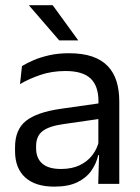

<svg xmlns="http://www.w3.org/2000/svg" viewBox="-20 -703 534 734"><path d="M436 0H355.5L359 -118.5L356 -131V-286.5L356.5 -315Q356.5 -374.5 326.2 -403Q296 -431.5 230.5 -431.5Q178 -431.5 134.2 -416.5Q90.5 -401.5 56.5 -381.5L64 -450.5Q83 -462 109.2 -473.2Q135.5 -484.5 169.2 -492Q203 -499.5 243.5 -499.5Q296 -499.5 332.8 -486.8Q369.5 -474 392.2 -450Q415 -426 425.5 -392Q436 -358 436 -316ZM187.5 10.5Q115 10.5 76.2 -24.8Q37.5 -60 37.5 -125.5V-140Q37.5 -207.5 79.2 -240.8Q121 -274 212 -287L366.5 -309L371 -250L222 -228.5Q166 -220.5 142 -201.2Q118 -182 118 -144.5V-136.5Q118 -98 141.8 -77.5Q165.5 -57 213 -57Q255 -57 285 -71.5Q315 -86 333.5 -110.5Q352 -135 358.5 -165L371 -110H355.5Q348.5 -78 329.2 -50.5Q310 -23 275.5 -6.2Q241 10.5 187.5 10.5ZM278.5 -549.5 181.5 -683H91.5V-681.5L206.5 -548.5H278.5Z"/></svg>

Font: Anek Kannada
Style: Regular
Weight: 400
Version: Version 1.003